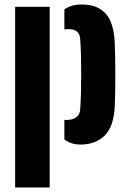

<svg xmlns="http://www.w3.org/2000/svg" viewBox="-20 -630 565 850"><path d="M47 200V-600H200V200ZM265 -99.5Q267.5 -99 269.8 -99Q272 -99 274 -99Q301 -99 317.2 -110.5Q333.5 -122 335 -146Q337.5 -180 338.5 -220Q339.5 -260 339.5 -302Q339.5 -344 338.5 -384Q337.5 -424 335 -458Q333.5 -479 321 -490Q308.5 -501 283 -501Q274 -501 265 -499.5V-588Q279.5 -599 298.2 -604.5Q317 -610 344 -610Q410 -610 446.8 -571Q483.5 -532 488 -441Q489 -416 489.8 -378Q490.5 -340 490.5 -298.5Q490.5 -257 489.8 -219.8Q489 -182.5 488 -159Q483.5 -68.5 442.8 -29.2Q402 10 336 10Q295 10 265 -12.5Z"/></svg>

Font: Big Shoulders Stencil Text Thin Black
Style: Regular
Weight: 900
Version: Version 2.001